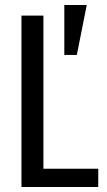

<svg xmlns="http://www.w3.org/2000/svg" viewBox="-20 -750 429 770"><path d="M66.1 0H374V-73.4H154.1V-687.3H66.1ZM237.9 -529.7H288.1L328 -730H237.9Z"/></svg>

Font: Secuela Black
Style: Regular
Weight: 900
Designer: Fernando Haro
Foundry: deFharo
Version: Version 1.704